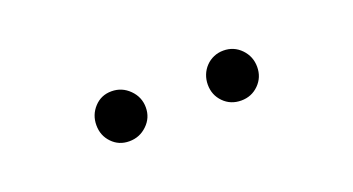

<svg xmlns="http://www.w3.org/2000/svg" viewBox="-25 -745 577 314"><g transform="rotate(-20 264.0 -588.5)"><path d="M124 -587.9Q124 -606 136 -618.9Q147.9 -631.8 166 -631.8Q184.1 -631.8 197 -618.9Q210 -606 210 -587.9Q210 -569.8 197 -557.4Q184.1 -544.9 166 -544.9Q147.9 -544.9 136 -557.4Q124 -569.8 124 -587.9ZM317.9 -587.9Q317.9 -596.7 321 -604.7Q324.2 -612.8 330.1 -618.9Q335.9 -625 343.8 -628.4Q351.6 -631.8 360.8 -631.8Q378.9 -631.8 391.4 -618.9Q403.8 -606 403.8 -587.9Q403.8 -569.8 391.4 -557.4Q378.9 -544.9 360.8 -544.9Q342.3 -544.9 330.1 -557.4Q317.9 -569.8 317.9 -587.9Z"/></g></svg>

Font: Stint Ultra Expanded
Style: Regular
Weight: 400
Width: 7
Designer: Astigmatic (AOETI)
Foundry: Astigmatic (AOETI)
Version: Version 1.000